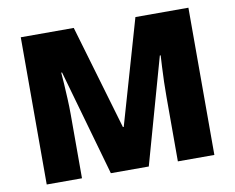

<svg xmlns="http://www.w3.org/2000/svg" viewBox="-78 -816 1123 917"><g transform="rotate(-10 483.5 -357.0)"><path d="M388 0 242 -514H238Q240 -494 242 -460Q244 -426 246 -386.5Q248 -347 248 -310V0H77V-714H334L483 -207H487L633 -714H890V0H713V-313Q713 -347 714 -385.5Q715 -424 717 -458.5Q719 -493 720 -513H716L572 0Z"/></g></svg>

Font: Noto Sans Syriac Western Black
Style: Regular
Weight: 900
Designer: Patrick Giasson and the Monotype Design Team
Foundry: Monotype Imaging Inc.
Version: Version 3.000; ttfautohint (v1.8.4.7-5d5b)